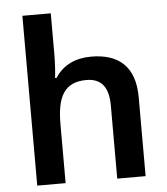

<svg xmlns="http://www.w3.org/2000/svg" viewBox="-54 -808 745 856"><g transform="rotate(-5 319.0 -380.0)"><path d="M205 -581V-760H78V0H205V-264C205 -383 236 -450 337 -450C405 -450 436 -408 436 -327V0H563V-353C563 -492 489 -552 367 -552C299 -552 241 -527 206 -471H199C202 -495 205 -533 205 -581Z"/></g></svg>

Font: Noto Sans Khmer UI SemiBold
Style: Regular
Weight: 600
Designer: Danh Hong and the Monotype Design Team
Foundry: Monotype Imaging Inc.
Version: Version 2.002